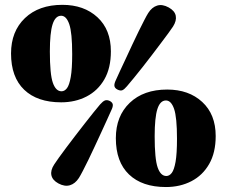

<svg xmlns="http://www.w3.org/2000/svg" viewBox="-20 -736 914 774"><path d="M231.5 -716.5Q318.5 -716.5 372.8 -666.5Q427 -616.5 427 -529Q427 -462 400.8 -416.2Q374.5 -370.5 329 -347Q283.5 -323.5 226.5 -323.5Q130.5 -323.5 77.5 -374.2Q24.5 -425 24.5 -520.5Q24.5 -609.5 80.5 -663Q136.5 -716.5 231.5 -716.5ZM271 -518Q271 -604.5 259.2 -638.5Q247.5 -672.5 226.5 -672.5Q203 -672.5 192 -638Q181 -603.5 181 -528.5Q181 -437 193 -402.5Q205 -368 228 -368Q240.5 -368 250 -380.5Q259.5 -393 265.2 -425.5Q271 -458 271 -518ZM491.5 -388Q481 -375.5 473 -372.2Q465 -369 452.5 -375.5Q442.5 -381 441.2 -389.5Q440 -398 446.5 -412Q453.5 -427.5 464.2 -450.8Q475 -474 487.8 -501.2Q500.5 -528.5 513.5 -556.5Q526.5 -584.5 539 -609.8Q551.5 -635 561.5 -654.5Q571.5 -674 577.5 -683.5Q592.5 -707 613.5 -713.5Q634.5 -720 660 -706Q684.5 -692.5 688.5 -672.5Q692.5 -652.5 677.5 -629Q671.5 -619.5 658.5 -602Q645.5 -584.5 628.5 -561.8Q611.5 -539 592.5 -514.2Q573.5 -489.5 554.8 -465.5Q536 -441.5 519.5 -421.5Q503 -401.5 491.5 -388ZM383.5 -315Q394.5 -327.5 403 -331Q411.5 -334.5 423.5 -328.5Q434 -322.5 434.8 -313.8Q435.5 -305 428.5 -291Q421.5 -275.5 411 -252.2Q400.5 -229 387.8 -201.5Q375 -174 362 -145.8Q349 -117.5 336.5 -92Q324 -66.5 314 -47.2Q304 -28 298 -18.5Q283 4.5 261.8 10.8Q240.5 17 215.5 3.5Q191.5 -9.5 187.2 -29.5Q183 -49.5 198.5 -73Q204.5 -82.5 217.2 -100.2Q230 -118 247.2 -141Q264.5 -164 283.5 -188.8Q302.5 -213.5 321.2 -237.5Q340 -261.5 356.2 -281.8Q372.5 -302 383.5 -315ZM654 -375Q741 -375 795.2 -325Q849.5 -275 849.5 -187.5Q849.5 -120.5 823.2 -74.8Q797 -29 751.5 -5.5Q706 18 649 18Q553 18 500 -32.8Q447 -83.5 447 -179Q447 -268 503 -321.5Q559 -375 654 -375ZM693.5 -176.5Q693.5 -263 681.8 -297Q670 -331 649 -331Q625.5 -331 614.5 -296.5Q603.5 -262 603.5 -187Q603.5 -95.5 615.5 -61Q627.5 -26.5 650.5 -26.5Q663 -26.5 672.5 -39Q682 -51.5 687.8 -84Q693.5 -116.5 693.5 -176.5Z"/></svg>

Font: Fraunces
Style: Regular
Weight: 900
Version: Version 1.000;[b76b70a41]